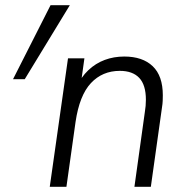

<svg xmlns="http://www.w3.org/2000/svg" viewBox="-20 -717 716 737"><path d="M30 -413 174 -697H248L75 -413ZM171 0 241 -493H304L288 -378L272 -380Q291 -421 319 -447.5Q347 -474 382 -487Q417 -500 457 -500Q527 -500 566 -463Q605 -426 605 -351Q605 -341 604.5 -329.5Q604 -318 602 -306L559 0H496L536 -287Q538 -299 539 -310.5Q540 -322 540 -334Q540 -391 514.5 -418Q489 -445 440 -445Q373 -445 329 -398Q285 -351 270 -249L235 0Z"/></svg>

Font: Hanken Grotesk Light
Style: Italic
Weight: 300
Italic angle: -8°
Designer: Alfredo Marco Pradil
Foundry: Hanken Design Co.
Version: Version 3.013